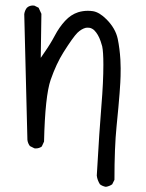

<svg xmlns="http://www.w3.org/2000/svg" viewBox="-20 -580 540 711"><path d="M403.8 85.9Q403.8 -34.2 411.6 -111.6Q419.4 -189 422.9 -235.1Q426.3 -281.2 426.5 -298.1Q426.8 -314.9 426.8 -327.6Q426.8 -340.3 425.8 -359.4Q423.3 -400.4 416 -436Q407.7 -475.1 374 -508.8Q348.1 -534.7 324.2 -538.6Q314.5 -540 305.2 -540Q287.1 -540 269.5 -534.7Q242.2 -525.9 220.7 -502.4Q199.2 -479 182.9 -448Q166.5 -417 144.5 -385.7L130.9 -365.7L133.3 -528.8L123 -551.3L107.4 -559.1Q105.5 -559.6 101.1 -559.6Q96.7 -559.6 90.8 -557.9Q85 -556.2 79.6 -551.3Q71.8 -541.5 69.8 -527.8L81.5 -62Q83 -49.3 90.8 -39.1L107.4 -30.8Q109.4 -30.3 111.3 -30.3Q125.5 -30.3 134.8 -37.6L143.1 -55.7Q147 -225.1 167.7 -284.7Q188.5 -344.2 215.3 -386.7Q250.5 -442.4 266.6 -458.5Q281.7 -473.1 297.9 -477.1Q301.3 -477.5 304.2 -477.5Q307.1 -477.5 311.3 -477.1Q315.4 -476.6 320.6 -473.9Q325.7 -471.2 329.1 -467.8Q343.8 -453.1 352.5 -427.7Q355.5 -419.9 358.4 -408.7Q362.8 -388.2 362.8 -340.3Q362.8 -275.9 355.5 -188Q348.1 -100.1 338.4 70.3Q340.3 86.9 350.1 102.5Q359.9 109.9 372.1 111.8Q384.8 109.9 395.5 102.5Z"/></svg>

Font: Bakudai
Style: ExtraLight
Weight: 200
Version: Version 1.48